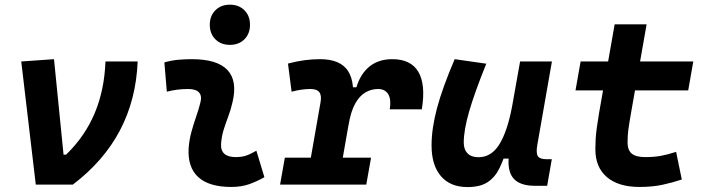

<svg xmlns="http://www.w3.org/2000/svg" viewBox="-20 -776 2970 807"><path d="M130.4 0 69.3 -517.6 207 -527.3 247.1 -126H257.8Q336.9 -202.6 377.9 -300Q418.9 -397.5 423.3 -517.6H558.6Q552.2 -357.9 484.6 -228.8Q417 -99.6 286.1 0Z M946.3 -587.4Q908.7 -587.4 885.3 -610.8Q861.8 -634.3 861.8 -671.9Q861.8 -709.5 885.3 -732.9Q908.7 -756.3 946.3 -756.3Q983.9 -756.3 1007.3 -732.9Q1030.8 -709.5 1030.8 -671.9Q1030.8 -634.3 1007.3 -610.8Q983.9 -587.4 946.3 -587.4ZM1057.6 -142.6 1091.3 -31.2Q1061.5 -14.2 1028.3 -2.2Q995.1 9.8 952.1 9.8Q858.4 9.8 813.2 -31.7Q768.1 -73.2 772.9 -153.3Q775.4 -188 784.4 -221.2Q793.5 -254.4 804.4 -285.6Q815.4 -316.9 822.3 -345.2Q829.6 -373 816.4 -387.5Q803.2 -401.9 770.5 -401.9Q724.1 -401.9 681.2 -390.6L670.9 -513.7Q699.7 -522 728.5 -524.7Q757.3 -527.3 786.1 -527.3Q893.6 -527.3 936.3 -481.4Q979 -435.5 957 -345.2Q949.7 -313.5 939.2 -285.9Q928.7 -258.3 920.2 -231Q911.6 -203.6 909.2 -172.4Q905.3 -115.7 971.2 -115.7Q995.6 -115.7 1013.9 -121.8Q1032.2 -127.9 1057.6 -142.6Z M1266.6 0 1327.1 -345.2Q1332.5 -374 1322.5 -387.9Q1312.5 -401.9 1285.2 -401.9Q1248 -401.9 1205.6 -390.6L1190.4 -508.8Q1225.1 -518.1 1258.5 -522.7Q1292 -527.3 1325.2 -527.3Q1411.1 -527.3 1443.4 -476.8Q1475.6 -426.3 1458 -325.7L1400.9 0ZM1157.2 0 1177.2 -113.3H1539.6L1519.5 0ZM1444.8 -249.5 1451.2 -409.2H1478Q1495.1 -465.8 1533.2 -496.6Q1571.3 -527.3 1628.9 -527.3Q1707 -527.3 1738.5 -473.9Q1770 -420.4 1752.9 -316.4H1618.2Q1625 -357.9 1611.8 -379.9Q1598.6 -401.9 1568.8 -401.9Q1541 -401.9 1516.1 -387.7Q1491.2 -373.5 1472.7 -340.1Q1454.1 -306.6 1444.8 -249.5Z M1944.8 10.3Q1872.6 10.3 1833.3 -35.6Q1793.9 -81.5 1793.9 -164.6Q1793.9 -235.8 1816.9 -321.8Q1839.8 -407.7 1891.1 -527.3L2023.9 -508.3Q1974.6 -386.2 1951.9 -307.6Q1929.2 -229 1929.2 -176.8Q1929.2 -147.5 1945.3 -131.3Q1961.4 -115.2 1991.2 -115.2Q2045.4 -115.2 2078.9 -169.4Q2112.3 -223.6 2131.8 -325.7L2127 -109.4H2094.7L2113.8 -160.6Q2098.1 -107.9 2079.6 -69.6Q2061 -31.2 2029.8 -10.5Q1998.5 10.3 1944.8 10.3ZM2226.6 4.9Q2185.1 4.9 2159.4 -9.3Q2133.8 -23.4 2123.8 -51.5Q2113.8 -79.6 2119.1 -122.1L2115.7 -234.9L2166 -517.6H2299.8L2238.3 -166.5Q2232.4 -132.3 2240.7 -119.6Q2249 -106.9 2275.9 -106.9H2299.3L2279.8 4.9Z M2667.5 9.8Q2579.6 9.8 2531 -31.5Q2482.4 -72.8 2482.4 -148.4Q2482.4 -170.9 2483.6 -191.7Q2484.9 -212.4 2488.3 -238Q2491.7 -263.7 2498 -301.3L2563.5 -673.8H2697.8L2632.3 -301.3Q2624 -253.9 2620.8 -229.5Q2617.7 -205.1 2617.7 -177.7Q2617.7 -145 2635.3 -130.4Q2652.8 -115.7 2691.4 -115.7Q2728 -115.7 2755.9 -120.6Q2783.7 -125.5 2821.8 -137.7L2845.7 -21.5Q2807.6 -8.8 2765.1 0.5Q2722.7 9.8 2667.5 9.8ZM2398.9 -396 2420.4 -517.6H2894L2872.6 -396Z"/></svg>

Font: Cascadia Mono NF
Style: Italic
Weight: 400
Italic angle: -10°
Monospace: yes
Designer: Aaron Bell
Foundry: Saja Typeworks
Version: Version 2404.023